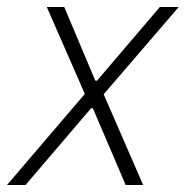

<svg xmlns="http://www.w3.org/2000/svg" viewBox="-44 -530 532 550"><path d="M-24 0 199 -261 90 -510H140L229 -299H234L414 -510H468L253 -260L366 0H316L222 -220H217L29 0Z"/></svg>

Font: Saira SemiCondensed ExtraLight
Style: Italic
Weight: 250
Width: 4
Italic angle: -12°
Designer: Hector Gatti with collaboration of the Omnibus-Type team
Foundry: Omnibus-Type
Version: Version 1.101